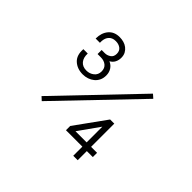

<svg xmlns="http://www.w3.org/2000/svg" viewBox="-170 -972 1340 1340"><g transform="rotate(45 500.0 -302.5)"><path d="M683 -27V-182L573 -27ZM786 15H727V105H683V15H521V-27L686 -256H727V-27H786ZM797 -571 258 -9 232 -33 770 -595ZM450 -454Q450 -427 440 -406.5Q430 -386 413 -372Q396 -358 374 -350.5Q352 -343 328 -343Q273 -343 237.5 -375.5Q202 -408 207 -471H250Q248 -429 268.5 -404.5Q289 -380 327 -380Q359 -380 383 -399Q407 -418 407 -451Q407 -483 386 -500Q365 -517 333 -517H301V-557H333Q355 -557 375 -570.5Q395 -584 395 -613Q395 -642 375.5 -656.5Q356 -671 327 -671Q292 -671 273.5 -648Q255 -625 257 -584H215Q215 -640 244.5 -675Q274 -710 327 -710Q348 -710 367.5 -704.5Q387 -699 402.5 -687Q418 -675 427.5 -657.5Q437 -640 437 -616Q437 -591 426.5 -571Q416 -551 395 -540Q421 -529 435.5 -506.5Q450 -484 450 -454Z"/></g></svg>

Font: NanumGothicCoding
Style: Regular
Weight: 400
Monospace: yes
Designer: Kwon Bruce; Nicolas Noh; Sung-woo Choi; Go-un Cha; Soo-hyun Park;
Foundry: NHN Corporation
Version: Version 2.000;PS 1;hotconv 1.0.49;makeotf.lib2.0.14853